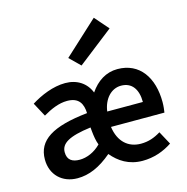

<svg xmlns="http://www.w3.org/2000/svg" viewBox="-117 -917 1014 1041"><g transform="rotate(-15 390.0 -397.0)"><path d="M192 12C256 12 318 -14 386 -72C426 -24 480 12 557 12C620 12 676 -8 724 -40L684 -114C648 -92 614 -80 572 -80C502 -80 450 -124 438 -210H738C740 -222 743 -246 743 -268C743 -405 677 -504 552 -504C488 -504 436 -470 398 -414C376 -470 326 -504 259 -504C191 -504 120 -474 66 -440L108 -362C152 -388 198 -408 244 -408C311 -408 330 -368 332 -316C134 -295 46 -240 46 -132C46 -46 106 12 192 12ZM229 -82C188 -82 160 -98 160 -142C160 -191 205 -220 330 -236L332 -214C335 -185 339 -159 348 -136C313 -100 268 -82 229 -82ZM440 -296C449 -364 492 -412 548 -412C608 -412 640 -368 640 -296ZM370 -573 569 -728 501 -806 311 -631Z"/></g></svg>

Font: Source Sans Pro Semibold
Style: Regular
Weight: 600
Designer: Paul D. Hunt
Foundry: Adobe Systems Incorporated
Version: Version 3.006;hotconv 1.0.111;makeotfexe 2.5.65597